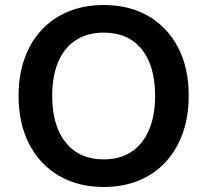

<svg xmlns="http://www.w3.org/2000/svg" viewBox="-20 -735 825 765"><path d="M393 10Q291 10 214.5 -35Q138 -80 96 -161.5Q54 -243 54 -353Q54 -436 78 -502.5Q102 -569 146.5 -616.5Q191 -664 253.5 -689.5Q316 -715 393 -715Q496 -715 572 -670.5Q648 -626 690 -545Q732 -464 732 -354Q732 -271 708 -204Q684 -137 639.5 -89Q595 -41 532.5 -15.5Q470 10 393 10ZM393 -100Q458 -100 503.5 -130Q549 -160 573.5 -217Q598 -274 598 -353Q598 -473 544.5 -539Q491 -605 393 -605Q329 -605 283 -575.5Q237 -546 212.5 -489.5Q188 -433 188 -353Q188 -234 242 -167Q296 -100 393 -100Z"/></svg>

Font: Nunito ExtraLight
Style: Regular
Weight: 200
Designer: Vernon Adams
Foundry: Vernon Adams
Version: Version 3.602